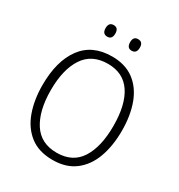

<svg xmlns="http://www.w3.org/2000/svg" viewBox="-208 -1034 1098 1181"><g transform="rotate(30 340.5 -443.5)"><path d="M622 -358Q622 -252 592 -169Q562 -86 499.5 -38Q437 10 341 10Q243 10 180.5 -38.5Q118 -87 88 -170.5Q58 -254 58 -359Q58 -529 130 -627Q202 -725 343 -725Q436 -725 498 -679Q560 -633 591 -550.5Q622 -468 622 -358ZM118 -358Q118 -212 173 -126.5Q228 -41 341 -41Q454 -41 508 -125.5Q562 -210 562 -358Q562 -509 507 -591Q452 -673 343 -673Q229 -673 173.5 -588.5Q118 -504 118 -358ZM219 -856Q219 -897 254 -897Q288 -897 288 -856Q288 -815 254 -815Q219 -815 219 -856ZM393 -857Q393 -897 427 -897Q462 -897 462 -857Q462 -815 427 -815Q393 -815 393 -857Z"/></g></svg>

Font: Noto Sans Sinhala SemiCondensed Light
Style: Regular
Weight: 300
Width: 4
Designer: Jelle Bosma - Monotype Design Team
Foundry: Monotype Imaging Inc.
Version: Version 2.006; ttfautohint (v1.8.4.7-5d5b)